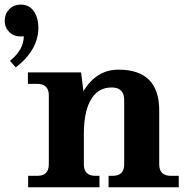

<svg xmlns="http://www.w3.org/2000/svg" viewBox="-20 -796 811 816"><path d="M46.9 -509.3 22.5 -537.6Q81.1 -585 81.1 -642.1Q77.1 -641.1 66.4 -641.1Q38.1 -641.1 19 -660.4Q0 -679.7 0 -707.5Q0 -736.3 18.1 -755.4Q37.1 -776.4 68.8 -776.4Q106.9 -776.4 126.5 -744.1Q143.1 -717.3 143.1 -678.7Q143.1 -584 46.9 -509.3ZM739.7 0H441.4V-48.8H459Q507.8 -48.8 507.8 -97.7V-370.1Q507.8 -424.3 454.6 -424.3Q391.6 -424.3 361.3 -363.3Q336.4 -313 336.4 -226.1V-97.7Q336.4 -48.8 385.3 -48.8H402.8V0H99.6V-48.8H138.7Q187.5 -48.8 187.5 -97.7V-390.6Q187.5 -439.5 138.7 -439.5H98.6V-488.3H324.7L334.5 -408.2Q389.6 -500 483.4 -500Q656.7 -500 656.7 -326.7V-97.7Q656.7 -48.8 705.6 -48.8H739.7Z"/></svg>

Font: Munson
Style: Bold
Weight: 700
Designer: Paul James MIller
Foundry: High-Logic / Made with FontCreator
Version: Version 2.10;May 5, 2019;FontCreator 11.5.0.2430 64-bit